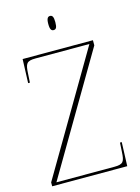

<svg xmlns="http://www.w3.org/2000/svg" viewBox="-133 -977 764 1050"><g transform="rotate(-15 249.0 -451.5)"><path d="M257 -823C270 -823 277 -831 277 -863C277 -894 270 -903 257 -903C245 -903 237 -894 237 -863C237 -831 245 -823 257 -823ZM28 0H453L458 -135H448L445 -83C442 -29 436 -15 384 -15H56L450 -685V-714H52L47 -579H57L60 -630C63 -685 69 -699 121 -699H426L28 -22Z"/></g></svg>

Font: Noto Serif Display Thin
Style: Regular
Weight: 100
Designer: Monotype Design Team
Foundry: Monotype Imaging Inc.
Version: Version 2.009